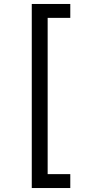

<svg xmlns="http://www.w3.org/2000/svg" viewBox="-20 -812 455 967"><path d="M140 -792H334V-722H220V65H334V135H140Z"/></svg>

Font: ukorean15
Style: Book
Weight: 400
Designer: Jelle Bosma - Monotype Design Team
Foundry: Monotype Imaging Inc.
Version: Version 2.003